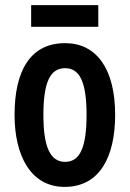

<svg xmlns="http://www.w3.org/2000/svg" viewBox="-20 -788 509 752"><path d="M365 -768H102V-683H365ZM431 -338C431 -521 356 -619 235 -619C97 -619 37 -508 37 -338C37 -179 100 -56 233 -56C375 -56 431 -181 431 -338ZM150 -337C150 -463 175 -521 235 -521C294 -521 319 -463 319 -338C319 -213 294 -154 235 -154C176 -154 150 -214 150 -337Z"/></svg>

Font: Noto Sans Malayalam UI ExtraCondensed SemiBold
Style: Regular
Weight: 600
Width: 2
Designer: Jelle Bosma - Monotype Design Team
Foundry: Monotype Imaging Inc.
Version: Version 2.104